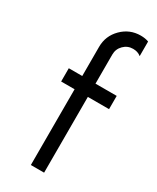

<svg xmlns="http://www.w3.org/2000/svg" viewBox="-197 -821 716 878"><g transform="rotate(30 161.5 -382.0)"><path d="M271 -694Q242 -694 221.5 -673.5Q201 -653 201 -624V-470H313V-400H201V0H131V-400H60V-470H131V-624Q131 -682 172 -723Q213 -764 271 -764Q295 -764 313 -757V-680Q296 -694 271 -694Z"/></g></svg>

Font: HansKendrickRegular
Style: Regular
Weight: 400
Designer: Alfredo Marco Pradil
Foundry: Hanken Studio
Version: Version 1.000;PS 001.001;hotconv 1.0.56